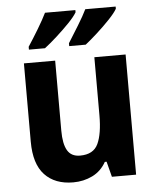

<svg xmlns="http://www.w3.org/2000/svg" viewBox="-54 -812 709 869"><g transform="rotate(-5 300.0 -378.0)"><path d="M530 -546V0H420L402 -70H394Q371 -29 331 -9.5Q291 10 244 10Q161 10 114.5 -39.5Q68 -89 68 -190V-546H210V-228Q210 -168 227.5 -138Q245 -108 285 -108Q346 -108 367 -153Q388 -198 388 -282V-546ZM504 -756Q494 -738 467 -709.5Q440 -681 408.5 -652.5Q377 -624 354 -606H279V-619Q301 -654 326.5 -695.5Q352 -737 366 -766H504ZM321 -756Q310 -737 283.5 -709.5Q257 -682 225.5 -653.5Q194 -625 169 -606H96V-619Q119 -654 144 -695.5Q169 -737 183 -766H321Z"/></g></svg>

Font: Noto Sans SemiCondensed
Style: Bold
Weight: 700
Width: 4
Designer: Monotype Design Team
Foundry: Monotype Imaging Inc.
Version: Version 2.013; ttfautohint (v1.8.4.7-5d5b)